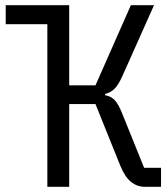

<svg xmlns="http://www.w3.org/2000/svg" viewBox="-20 -718 640 738"><path d="M162 -625H2V-698H246V-390H347L483 -698H572L451 -427Q435 -391 420 -376.5Q405 -362 384 -357V-352Q407 -348 421.5 -332.5Q436 -317 452 -276L534 -73H599V0H536Q507 0 483.5 -19Q460 -38 442 -82L347 -318H246V0H162Z"/></svg>

Font: Lilex Nerd Font
Style: Regular
Weight: 400
Designer: Mike Abbink, Paul van der Laan, Pieter van Rosmalen, Mikhael Khrustik
Foundry: Mikhael Khrustik
Version: Version 2.400; ttfautohint (v1.8.4.7-5d5b);Nerd Fonts 3.3.0